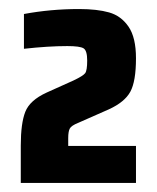

<svg xmlns="http://www.w3.org/2000/svg" viewBox="-20 -825 348 425"><path d="M83 -620 143 -647Q164 -657 168.5 -663Q173 -669 173 -691Q173 -713 165 -718Q157 -723 129 -723Q87 -723 33 -717V-794Q92 -805 155 -805Q195 -805 221.5 -797.5Q248 -790 264.5 -766Q281 -742 281 -696Q281 -645 268.5 -622Q256 -599 221 -583L153 -553Q138 -547 134.5 -540.5Q131 -534 131 -519V-502H281V-420H26V-503Q26 -552 36 -577.5Q46 -603 83 -620Z"/></svg>

Font: Saira Semi Condensed ExtraBold
Style: Regular
Weight: 800
Width: 4
Designer: Hector Gatti with collaboration of the Omnibus-Type team
Foundry: Omnibus-Type
Version: Version 1.001; ttfautohint (v1.8)